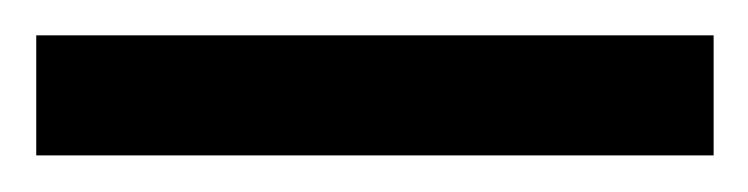

<svg xmlns="http://www.w3.org/2000/svg" viewBox="-30 33 417 107"><path d="M-9.8 119.6V52.7H367.7V119.6Z"/></svg>

Font: Pinar-DS3-FD Regular
Style: Regular
Weight: 400
Designer: Amin Abedi
Version: Version 3.000